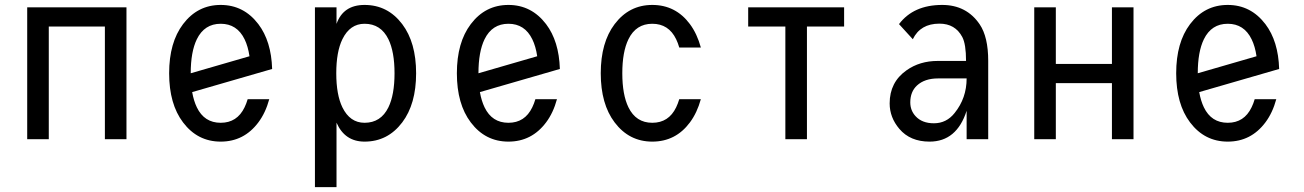

<svg xmlns="http://www.w3.org/2000/svg" viewBox="-20 -567 5313 782"><path d="M495.1 -537.1V0H407.2V-459H178.7V0H90.8V-537.1Z M1076.7 -163.1Q1061.5 -107.4 1032.2 -68.4Q973.6 9.8 878.9 9.8Q784.7 9.8 725.6 -68.4Q668.9 -143.1 668.9 -268.6Q668.9 -394 725.6 -468.8Q784.7 -546.9 878.9 -546.9Q972.7 -546.9 1032.2 -468.8Q1085 -399.4 1088.4 -286.1L762.7 -191.9Q769 -156.2 781.7 -129.9Q812 -66.9 878.9 -66.9Q945.8 -66.9 976.1 -129.9Q983.4 -145 988.8 -163.1ZM756.8 -268.6 996.1 -337.9Q990.2 -378.4 976.1 -407.2Q945.3 -470.2 878.9 -470.2Q812.5 -470.2 781.7 -407.2Q756.8 -356 756.8 -268.6Z M1464.8 -470.2Q1405.3 -470.2 1374.5 -407.2Q1349.6 -356 1349.6 -268.6Q1349.6 -181.2 1374.5 -129.9Q1405.3 -66.9 1464.8 -66.9Q1531.2 -66.9 1562 -129.9Q1586.9 -181.2 1586.9 -268.6Q1586.9 -356 1562 -407.2Q1531.2 -470.2 1464.8 -470.2ZM1262.7 -537.1H1350.6V-469.7Q1377.9 -546.9 1464.8 -546.9Q1559.1 -546.9 1618.2 -468.8Q1674.8 -394 1674.8 -268.6Q1674.8 -143.1 1618.2 -68.4Q1559.1 9.8 1464.8 9.8Q1384.3 9.8 1350.6 -67.4V195.3H1262.7Z M2248.5 -163.1Q2233.4 -107.4 2204.1 -68.4Q2145.5 9.8 2050.8 9.8Q1956.5 9.8 1897.5 -68.4Q1840.8 -143.1 1840.8 -268.6Q1840.8 -394 1897.5 -468.8Q1956.5 -546.9 2050.8 -546.9Q2144.5 -546.9 2204.1 -468.8Q2256.8 -399.4 2260.3 -286.1L1934.6 -191.9Q1940.9 -156.2 1953.6 -129.9Q1983.9 -66.9 2050.8 -66.9Q2117.7 -66.9 2147.9 -129.9Q2155.3 -145 2160.6 -163.1ZM1928.7 -268.6 2168 -337.9Q2162.1 -378.4 2147.9 -407.2Q2117.2 -470.2 2050.8 -470.2Q1984.4 -470.2 1953.6 -407.2Q1928.7 -356 1928.7 -268.6Z M2834.5 -163.1Q2819.3 -107.9 2790 -68.4Q2731.9 9.8 2636.7 9.8Q2542.5 9.8 2483.4 -68.4Q2426.8 -143.1 2426.8 -268.6Q2426.8 -394 2483.4 -468.8Q2542.5 -546.9 2636.7 -546.9Q2731.9 -546.9 2790 -468.8Q2819.3 -429.2 2834.5 -373.5Q2834.5 -373.5 2746.6 -373.5Q2741.2 -392.1 2733.9 -407.2Q2703.6 -470.2 2636.7 -470.2Q2570.3 -470.2 2539.6 -407.2Q2514.6 -356 2514.6 -268.6Q2514.6 -181.2 2539.6 -129.9Q2570.3 -66.9 2636.7 -66.9Q2703.6 -66.9 2733.9 -129.9Q2741.2 -145 2746.6 -163.1Z M3178.7 0V-459H3027.3V-537.1H3418V-459H3266.6V0Z M4004.9 0H3917V-115.7Q3876.5 9.8 3766.1 9.8Q3687 9.8 3643.1 -42Q3603.5 -88.4 3603.5 -146Q3603.5 -232.4 3672.4 -280.8Q3726.1 -318.8 3799.3 -318.8H3914.6Q3914.6 -387.2 3899.4 -416Q3870.6 -470.7 3806.2 -470.7Q3728.5 -470.7 3697.8 -407.2L3641.6 -468.8Q3700.7 -546.9 3817.4 -546.9Q3916.5 -546.9 3970.2 -467.8Q4004.9 -416.5 4004.9 -319.3ZM3917 -247.6Q3860.4 -247.6 3800.8 -247.6Q3746.1 -247.6 3714.8 -218.8Q3687.5 -193.4 3687.5 -149.9Q3687.5 -117.2 3709 -93.8Q3735.4 -64.9 3783.7 -64.9Q3835 -64.9 3868.2 -106.9Q3917 -167.5 3917 -247.6Z M4192.4 -537.1H4280.3V-306.6H4508.8V-537.1H4596.7V0H4508.8V-228.5H4280.3V0H4192.4Z M5178.2 -163.1Q5163.1 -107.4 5133.8 -68.4Q5075.2 9.8 4980.5 9.8Q4886.2 9.8 4827.1 -68.4Q4770.5 -143.1 4770.5 -268.6Q4770.5 -394 4827.1 -468.8Q4886.2 -546.9 4980.5 -546.9Q5074.2 -546.9 5133.8 -468.8Q5186.5 -399.4 5189.9 -286.1L4864.3 -191.9Q4870.6 -156.2 4883.3 -129.9Q4913.6 -66.9 4980.5 -66.9Q5047.4 -66.9 5077.6 -129.9Q5085 -145 5090.3 -163.1ZM4858.4 -268.6 5097.7 -337.9Q5091.8 -378.4 5077.6 -407.2Q5046.9 -470.2 4980.5 -470.2Q4914.1 -470.2 4883.3 -407.2Q4858.4 -356 4858.4 -268.6Z"/></svg>

Font: Consola Mono
Style: Book
Weight: 400
Monospace: yes
Designer: Wojciech Kalinowski "wmk69" (wmk69@o2.pl)
Foundry: Wojciech Kalinowski "wmk69" (wmk69@o2.pl)
Version: Version 2.1.0